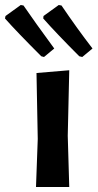

<svg xmlns="http://www.w3.org/2000/svg" viewBox="-81 -748 390 768"><path d="M136 -554 95 -520 84 -523Q-14 -621 -61 -674L-59 -684L2 -728L13 -726Q56 -663 136 -554ZM289 -554 248 -520 236 -523Q147 -612 92 -674L93 -684L154 -728L165 -726Q228 -633 289 -554ZM63 0 70 -192 65 -456 196 -467 190 -205 196 0Z"/></svg>

Font: Alegreya Sans SC
Style: Bold
Weight: 700
Designer: Juan Pablo del Peral
Foundry: Huerta Tipografica
Version: Version 2.007